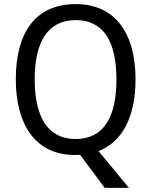

<svg xmlns="http://www.w3.org/2000/svg" viewBox="-20 -745 736 935"><path d="M640 -358C640 -587 538 -725 349 -725C153 -725 57 -587 57 -359C57 -146 146 10 347 10C354 10 363 9 370 9L490 170H608L460 -9C578 -55 640 -180 640 -358ZM149 -358C149 -542 213 -647 349 -647C484 -647 547 -543 547 -358C547 -173 484 -68 348 -68C214 -68 149 -174 149 -358Z"/></svg>

Font: Noto Sans Bengali UI SemiCondensed
Style: Regular
Weight: 400
Width: 4
Designer: Jelle Bosma - Monotype Design Team
Foundry: Monotype Imaging Inc.
Version: Version 2.003